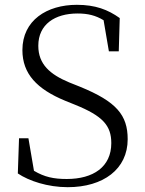

<svg xmlns="http://www.w3.org/2000/svg" viewBox="-20 -762 600 797"><path d="M261 15C409 15 510 -60 510 -184C510 -284 464 -340 312 -402L267 -420C188 -453 139 -495 139 -572C139 -661 208 -706 302 -706C345 -706 377 -698 410 -678L432 -549H473L477 -687C428 -722 376 -742 299 -742C175 -742 73 -678 73 -554C73 -455 134 -392 250 -344L292 -327C406 -281 442 -241 442 -168C442 -69 367 -19 257 -19C203 -19 165 -27 121 -53L98 -188H59L54 -42C100 -11 178 15 261 15Z"/></svg>

Font: Noto Serif SC Light
Style: Regular
Weight: 300
Designer: Ryoko NISHIZUKA 西塚涼子 (kana & ideographs); Frank Grießhammer (Latin, Greek & Cyrillic); Wenlong ZHANG 张文龙 (bopomofo); San
Foundry: Adobe
Version: Version 2.001;hotconv 1.1.0;makeotfexe 2.6.0